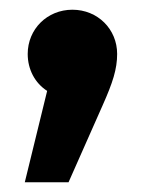

<svg xmlns="http://www.w3.org/2000/svg" viewBox="-20 -187 299 395"><path d="M129 -167C77 -167 37 -127 37 -76C37 -44 52 -16 77 0L31 188H121L191 30C212 -17 221 -45 221 -76C221 -127 181 -167 129 -167Z"/></svg>

Font: Glow Sans SC Normal
Style: Bold
Weight: 700
Designer: Ryoko NISHIZUKA (kana, bopomofo & ideographs); Paul D. Hunt (Latin, Greek & Cyrillic); Sandoll Communications, Soo-young
Version: Version 0.93